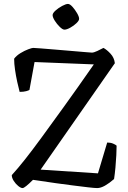

<svg xmlns="http://www.w3.org/2000/svg" viewBox="-20 -958 654 978"><path d="M95 0Q86 0 73 -10.5Q60 -21 50 -36.5Q40 -52 40 -66Q71 -100 107 -145.5Q143 -191 191 -256.5Q239 -322 306 -415Q339 -461 377 -514.5Q415 -568 458 -630L156 -642L130 -500Q126 -497 113 -493.5Q100 -490 80 -490Q74 -512 67.5 -542Q61 -572 56.5 -603Q52 -634 52 -659Q64 -675 84.5 -687.5Q105 -700 124 -707Q143 -714 149 -714Q156 -714 187.5 -711.5Q219 -709 261 -705.5Q303 -702 344.5 -698.5Q386 -695 415 -692.5Q444 -690 448 -690Q458 -690 476 -698.5Q494 -707 507 -714Q524 -705 543 -684.5Q562 -664 565 -636L187 -94L479 -75L526 -232Q543 -232 556 -226.5Q569 -221 574 -216Q574 -198 572.5 -167.5Q571 -137 568 -104.5Q565 -72 561 -46Q537 -25 515 -12.5Q493 0 475 0Q462 0 428 -4Q394 -8 350.5 -13.5Q307 -19 264 -25Q221 -31 189.5 -36Q158 -41 148 -42Q106 0 95 0ZM308 -807Q299 -807 284.5 -821Q270 -835 259 -852.5Q248 -870 248 -881Q248 -891 263 -904.5Q278 -918 297 -928Q316 -938 326 -938Q336 -938 349 -923.5Q362 -909 372.5 -891Q383 -873 383 -862Q383 -853 369.5 -840Q356 -827 338 -817Q320 -807 308 -807Z"/></svg>

Font: Texturina 72pt Medium
Style: Regular
Weight: 500
Designer: Guillermo Torres Carreño
Foundry: Omnibus-Type
Version: Version 1.002; ttfautohint (v1.8.3)